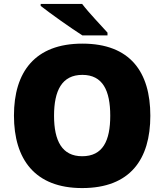

<svg xmlns="http://www.w3.org/2000/svg" viewBox="-20 -947 837 977"><path d="M398 -927H187V-917C235 -879 345 -801 399 -767H527V-781C494 -818 432 -882 398 -927ZM745 -358C745 -580 643 -725 399 -725C158 -725 51 -581 51 -359C51 -136 158 10 398 10C643 10 745 -137 745 -358ZM255 -358C255 -486 295 -566 399 -566C503 -566 541 -486 541 -358C541 -230 503 -152 398 -152C296 -152 255 -230 255 -358Z"/></svg>

Font: Noto Sans UI Black
Style: Regular
Weight: 900
Designer: Monotype Design Team
Foundry: Monotype Imaging Inc.
Version: Version 1.901